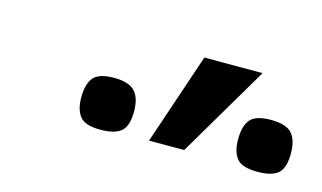

<svg xmlns="http://www.w3.org/2000/svg" viewBox="-39 -855 601 358"><g transform="rotate(15 261.5 -676.0)"><path d="M522.9 -634.8Q522.9 -606.9 511 -596.4Q499 -585.9 471.2 -585.9Q440.9 -585.9 430.9 -598.9Q420.9 -611.8 420.9 -634.8Q420.9 -661.1 431.4 -673.6Q441.9 -686 471.2 -686Q500 -686 511.5 -673.6Q522.9 -661.1 522.9 -634.8ZM220.2 -634.8Q220.2 -606.9 208 -596.4Q195.8 -585.9 168 -585.9Q138.2 -585.9 128.2 -598.9Q118.2 -611.8 118.2 -634.8Q118.2 -661.1 128.7 -673.6Q139.2 -686 168 -686Q196.8 -686 208.5 -673.6Q220.2 -661.1 220.2 -634.8ZM433.1 -766.1 329.1 -589.8H261.2L320.8 -766.1Z"/></g></svg>

Font: ClearSansRegular
Style: Regular
Weight: 400
Foundry: Intel Corporation
Version: Version 1.00